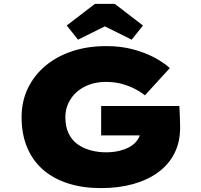

<svg xmlns="http://www.w3.org/2000/svg" viewBox="-20 -957 1035 987"><path d="M499 10Q406 10 330.5 -14Q255 -38 201.5 -84.5Q148 -131 119.5 -199Q91 -267 91 -355Q91 -435 122.5 -501.5Q154 -568 211.5 -617Q269 -666 349 -693Q429 -720 526 -720Q601 -720 663 -703.5Q725 -687 773 -661.5Q821 -636 853 -607L725 -467Q701 -486 671.5 -501Q642 -516 605.5 -526Q569 -536 523 -536Q479 -536 441 -522.5Q403 -509 375.5 -485Q348 -461 332 -427.5Q316 -394 316 -355Q316 -306 332.5 -271.5Q349 -237 378 -216Q407 -195 445 -184.5Q483 -174 525 -174Q564 -174 597 -182.5Q630 -191 653.5 -206Q677 -221 690 -242.5Q703 -264 703 -289L704 -314L732 -261H500V-412H902Q903 -398 904 -374Q905 -350 905.5 -328.5Q906 -307 906 -302Q906 -227 877 -169.5Q848 -112 794 -72Q740 -32 665 -11Q590 10 499 10ZM381 -753 323 -826 468 -937H570L715 -826L657 -753L504 -829H534Z"/></svg>

Font: Lexend Mega Black
Style: Regular
Weight: 900
Version: Version 1.007